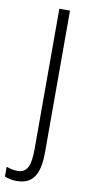

<svg xmlns="http://www.w3.org/2000/svg" viewBox="-146 -752 450 974"><g transform="rotate(10 79.0 -265.0)"><path d="M15 184C95 184 132 135 132 15V-714H77V8C77 93 61 133 10 133C-10 133 -29 128 -47 122V172C-29 180 -8 184 15 184Z"/></g></svg>

Font: Noto Sans Lao ExtraCondensed Light
Style: Regular
Weight: 300
Width: 2
Designer: Monotype Design Team
Foundry: Monotype Imaging Inc.
Version: Version 2.003